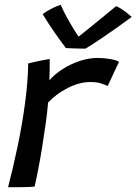

<svg xmlns="http://www.w3.org/2000/svg" viewBox="-20 -776 566 797"><path d="M185 -443Q207 -468 239.8 -489Q272.5 -510 310.5 -522.8Q348.5 -535.5 385.5 -535.5Q411 -535.5 437 -531Q463 -526.5 474 -519.5L427 -419Q416.5 -424 399.2 -429.8Q382 -435.5 355 -435.5Q310 -435.5 261.2 -410.8Q212.5 -386 179.5 -350Q177 -315 170 -265Q163 -215 154.5 -162.5Q146 -110 137.5 -66.8Q129 -23.5 123.5 -1.5Q101.5 0.5 70.2 1Q39 1.5 13.5 1Q34 -77.5 53 -168Q72 -258.5 84 -347.8Q96 -437 97 -512.5Q111 -516.5 130 -520.5Q149 -524.5 165 -527.5Q181 -530.5 186.5 -531Q186.5 -512.5 186.2 -485.5Q186 -458.5 185 -443ZM462 -750.5Q480 -743 500.8 -727Q521.5 -711 526.5 -705.5Q458.5 -655.5 406.2 -620.2Q354 -585 334.5 -574Q316.5 -574 292.2 -574.8Q268 -575.5 253.5 -576.5Q229.5 -608 205.8 -642.2Q182 -676.5 157 -717.5Q169.5 -727 191 -738.5Q212.5 -750 232 -756Q242.5 -731.5 257.5 -704.2Q272.5 -677 286 -655Q299.5 -633 306.5 -624Q321.5 -636 348.8 -658Q376 -680 406.5 -705Q437 -730 462 -750.5Z"/></svg>

Font: Grandstander
Style: Italic
Weight: 400
Italic angle: -15°
Designer: Tyler Finck
Foundry: Etcetera Type Co
Version: Version 1.200; ttfautohint (v1.8.3)